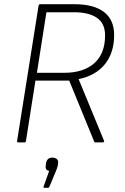

<svg xmlns="http://www.w3.org/2000/svg" viewBox="-20 -675 592 910"><path d="M67 0Q60 0 61 -7L163 -649Q165 -655 171 -655H333Q425 -655 473 -618Q521 -581 521 -509Q521 -425 477.5 -371Q434 -317 353 -300V-299L473 -8Q475 -5 472.5 -2.5Q470 0 467 0H433Q427 0 426 -5L308 -293H148L103 -7Q102 0 96 0ZM155 -330H284Q376 -330 427 -375.5Q478 -421 478 -507Q478 -564 439.5 -590.5Q401 -617 330 -617H200ZM191 215Q184 215 187 208L213 135Q193 132 197 109L198 98Q201 85 208 78.5Q215 72 228 72Q242 72 250 79.5Q258 87 255 100L254 110Q252 117 249.5 124.5Q247 132 243 141L215 208Q212 215 208 215Z"/></svg>

Font: Sofia Sans Semi Condensed ExtraLight
Style: Italic
Weight: 250
Italic angle: -9°
Version: Version 4.100